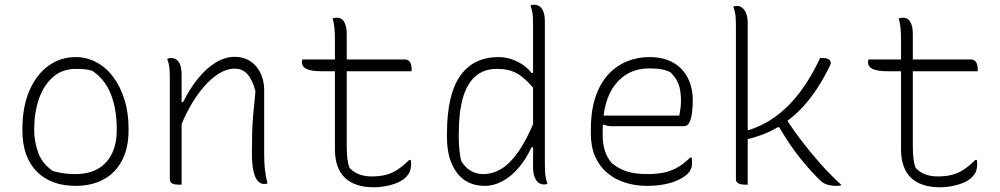

<svg xmlns="http://www.w3.org/2000/svg" viewBox="-20 -778 4240 814"><path d="M300 -536Q348 -536 389 -514Q430 -492 460.5 -451Q491 -410 508 -355Q525 -300 525 -234V-226Q525 -151 497.5 -98Q470 -45 419.5 -17.5Q369 10 300 10Q248 10 206.5 -5.5Q165 -21 135.5 -51Q106 -81 90.5 -124.5Q75 -168 75 -223V-231Q75 -326 105 -394.5Q135 -463 186 -499.5Q237 -536 300 -536ZM303 -486Q243 -486 203.5 -450.5Q164 -415 144.5 -357Q125 -299 125 -231V-225Q125 -179 141.5 -132Q158 -85 204 -53Q229 -46 251.5 -43Q274 -40 297 -40Q359 -40 398 -64Q437 -88 456 -130Q475 -172 475 -225V-231Q475 -314 450.5 -377.5Q426 -441 371 -478Q355 -483 338 -484.5Q321 -486 303 -486Z M1114 0Q1110 1 1106.5 1.5Q1103 2 1099 2Q1086 2 1074.5 -9Q1063 -20 1055.5 -49Q1048 -78 1048 -130Q1048 -177 1049 -214Q1050 -251 1053.5 -292Q1057 -333 1063 -391Q1051 -438 1030 -462.5Q1009 -487 975 -487Q941 -487 907 -465.5Q873 -444 842 -407.5Q811 -371 785 -324.5Q759 -278 741 -228L738 -345H756Q784 -401 818.5 -444Q853 -487 893 -512Q933 -537 975 -537Q1005 -537 1028 -526Q1051 -515 1067 -495.5Q1083 -476 1091.5 -450.5Q1100 -425 1100 -397Q1100 -352 1100 -306.5Q1100 -261 1100 -215.5Q1100 -170 1100 -124Q1100 -89 1103 -60.5Q1106 -32 1114 0ZM750 5Q749 5 747 5Q745 5 743.5 5Q742 5 740 5Q732 5 724.5 4Q717 3 711.5 0.5Q706 -2 703 -6.5Q700 -11 700 -18Q700 -71 700 -124Q700 -177 700 -230Q700 -283 700 -336Q700 -389 700 -442Q700 -477 698 -493Q696 -509 689 -529Q692 -530 694.5 -530.5Q697 -531 700 -531.5Q703 -532 705 -532Q720 -532 730 -524Q740 -516 745 -500Q750 -484 750 -459Q750 -382 750 -304.5Q750 -227 750 -150Q750 -73 750 5Z M1262 -526H1696Q1710 -526 1717.5 -515.5Q1725 -505 1725 -486Q1725 -485 1725 -483Q1725 -481 1725 -479.5Q1725 -478 1725 -476H1343Q1321 -476 1305 -478.5Q1289 -481 1279 -486Q1269 -491 1264.5 -498Q1260 -505 1260 -513Q1260 -516 1260.5 -519Q1261 -522 1261.5 -523.5Q1262 -525 1262 -526ZM1721 -100Q1722 -96 1722.5 -92Q1723 -88 1723 -84Q1723 -68 1719 -54.5Q1715 -41 1699 -25Q1691 -17 1677.5 -9.5Q1664 -2 1646 3.5Q1628 9 1607.5 12.5Q1587 16 1565 16Q1524 16 1493 5.5Q1462 -5 1441.5 -25Q1421 -45 1410.5 -75Q1400 -105 1400 -144Q1400 -202 1400 -260.5Q1400 -319 1400 -377Q1400 -435 1400 -493.5Q1400 -552 1400 -610Q1400 -640 1397.5 -662.5Q1395 -685 1390 -700Q1396 -702 1400.5 -702.5Q1405 -703 1409 -703Q1421 -703 1430 -696Q1439 -689 1444.5 -673.5Q1450 -658 1450 -632Q1450 -573 1450 -514.5Q1450 -456 1450 -397Q1450 -338 1450 -279.5Q1450 -221 1450 -162Q1450 -130 1452.5 -107.5Q1455 -85 1462 -66Q1480 -47 1503.5 -38.5Q1527 -30 1555 -30Q1589 -30 1615 -36.5Q1641 -43 1665 -58.5Q1689 -74 1715 -100Z M2093 -536Q2121 -536 2147 -527.5Q2173 -519 2195.5 -504Q2218 -489 2233 -469H2247V-398Q2206 -448 2171.5 -467Q2137 -486 2087 -486Q2032 -486 1996 -455Q1960 -424 1942.5 -363Q1925 -302 1925 -211V-202Q1925 -176 1927 -150Q1929 -124 1935 -96Q1952 -68 1975.5 -54Q1999 -40 2029 -40Q2068 -40 2104.5 -61.5Q2141 -83 2176.5 -133Q2212 -183 2247 -268V-153H2233Q2211 -105 2180 -68Q2149 -31 2111.5 -10.5Q2074 10 2034 10Q1997 10 1967.5 -4Q1938 -18 1917.5 -45Q1897 -72 1886 -109.5Q1875 -147 1875 -195V-212Q1875 -296 1889.5 -357.5Q1904 -419 1932.5 -458.5Q1961 -498 2001.5 -517Q2042 -536 2093 -536ZM2245 -758Q2257 -758 2267.5 -751Q2278 -744 2284 -728Q2290 -712 2290 -685Q2290 -610 2290 -535.5Q2290 -461 2290 -385.5Q2290 -310 2290 -235.5Q2290 -161 2290 -86Q2290 -51 2292 -35Q2294 -19 2301 1Q2299 2 2297 2.5Q2295 3 2293 3.5Q2291 4 2289 4Q2287 4 2285 4Q2273 4 2263 -3.5Q2253 -11 2246.5 -27.5Q2240 -44 2240 -69Q2240 -144 2240 -218.5Q2240 -293 2240 -368.5Q2240 -444 2240 -518.5Q2240 -593 2240 -668Q2240 -703 2238 -719Q2236 -735 2229 -755Q2231 -756 2233 -756.5Q2235 -757 2237 -757.5Q2239 -758 2241 -758Q2243 -758 2245 -758Z M2732 -536Q2794 -536 2835 -512Q2876 -488 2896.5 -446.5Q2917 -405 2917 -354V-350Q2917 -325 2914 -300.5Q2911 -276 2903 -259.5Q2895 -243 2880 -243H2571Q2562 -243 2554 -245Q2546 -247 2541 -250L2526 -241L2522 -288H2860Q2863 -303 2865 -318.5Q2867 -334 2867 -351Q2867 -396 2856 -423Q2845 -450 2822 -472Q2803 -481 2782.5 -484.5Q2762 -488 2731 -488Q2643 -488 2589 -420.5Q2535 -353 2535 -222V-205Q2535 -169 2544.5 -139Q2554 -109 2574 -86Q2605 -61 2640 -50.5Q2675 -40 2727 -40Q2767 -40 2797.5 -47Q2828 -54 2854.5 -69.5Q2881 -85 2906 -110H2912Q2913 -107 2913.5 -102Q2914 -97 2914 -89Q2914 -73 2909.5 -62Q2905 -51 2897 -43Q2881 -27 2855.5 -15Q2830 -3 2796.5 3.5Q2763 10 2723 10Q2674 10 2631 -3.5Q2588 -17 2555 -44.5Q2522 -72 2503.5 -113.5Q2485 -155 2485 -211V-229Q2485 -310 2505 -368Q2525 -426 2559.5 -463Q2594 -500 2638.5 -518Q2683 -536 2732 -536Z M3150 5Q3149 5 3147 5Q3145 5 3143.5 5Q3142 5 3140 5Q3129 5 3120 3Q3111 1 3105.5 -4Q3100 -9 3100 -18Q3100 -98 3100 -179Q3100 -260 3100 -340.5Q3100 -421 3100 -502Q3100 -583 3100 -663Q3100 -698 3098 -714Q3096 -730 3089 -750Q3092 -751 3094.5 -751.5Q3097 -752 3100 -752.5Q3103 -753 3105 -753Q3116 -753 3126.5 -745Q3137 -737 3143.5 -721Q3150 -705 3150 -680Q3150 -594 3150 -508.5Q3150 -423 3150 -337.5Q3150 -252 3150 -166.5Q3150 -81 3150 5ZM3529 10Q3504 10 3486.5 4.5Q3469 -1 3454 -16Q3441 -29 3428 -43Q3415 -57 3402.5 -71.5Q3390 -86 3377.5 -101Q3365 -116 3354 -131Q3338 -153 3325.5 -171.5Q3313 -190 3303 -206.5Q3293 -223 3284 -238L3256 -243L3307 -283Q3341 -230 3379.5 -179.5Q3418 -129 3460 -82Q3502 -35 3548 7Q3546 8 3542.5 8.5Q3539 9 3536 9.5Q3533 10 3529 10ZM3123 -241 3154 -226Q3178 -234 3201 -244.5Q3224 -255 3245.5 -268.5Q3267 -282 3287 -298.5Q3307 -315 3326 -334Q3350 -359 3372.5 -388.5Q3395 -418 3416 -454Q3437 -490 3457 -532H3467Q3482 -532 3489.5 -528.5Q3497 -525 3499.5 -520.5Q3502 -516 3502 -511Q3502 -508 3500 -503Q3498 -498 3494 -490Q3472 -446 3447.5 -408Q3423 -370 3396 -338.5Q3369 -307 3339.5 -282.5Q3310 -258 3278 -239Q3246 -220 3211.5 -207Q3177 -194 3140 -186Z M3662 -526H4096Q4110 -526 4117.5 -515.5Q4125 -505 4125 -486Q4125 -485 4125 -483Q4125 -481 4125 -479.5Q4125 -478 4125 -476H3743Q3721 -476 3705 -478.5Q3689 -481 3679 -486Q3669 -491 3664.5 -498Q3660 -505 3660 -513Q3660 -516 3660.5 -519Q3661 -522 3661.5 -523.5Q3662 -525 3662 -526ZM4121 -100Q4122 -96 4122.5 -92Q4123 -88 4123 -84Q4123 -68 4119 -54.5Q4115 -41 4099 -25Q4091 -17 4077.5 -9.5Q4064 -2 4046 3.5Q4028 9 4007.5 12.5Q3987 16 3965 16Q3924 16 3893 5.5Q3862 -5 3841.5 -25Q3821 -45 3810.5 -75Q3800 -105 3800 -144Q3800 -202 3800 -260.5Q3800 -319 3800 -377Q3800 -435 3800 -493.5Q3800 -552 3800 -610Q3800 -640 3797.5 -662.5Q3795 -685 3790 -700Q3796 -702 3800.5 -702.5Q3805 -703 3809 -703Q3821 -703 3830 -696Q3839 -689 3844.5 -673.5Q3850 -658 3850 -632Q3850 -573 3850 -514.5Q3850 -456 3850 -397Q3850 -338 3850 -279.5Q3850 -221 3850 -162Q3850 -130 3852.5 -107.5Q3855 -85 3862 -66Q3880 -47 3903.5 -38.5Q3927 -30 3955 -30Q3989 -30 4015 -36.5Q4041 -43 4065 -58.5Q4089 -74 4115 -100Z"/></svg>

Font: Recursive Monospace Casual Light
Style: Regular
Weight: 300
Version: Version 1.047